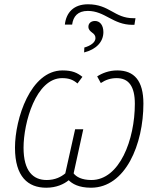

<svg xmlns="http://www.w3.org/2000/svg" viewBox="-20 -867 737 897"><path d="M283 -752H317C322 -790 343 -816 390 -816C471 -816 507 -751 599 -751H608L613 -782H603C514 -782 492 -847 391 -847C324 -847 289 -808 283 -752ZM374 -645 373 -622C429 -636 463 -671 463 -717C463 -749 447 -769 424 -769C405 -769 393 -758 393 -742C393 -729 401 -722 410 -715C420 -708 426 -701 426 -689C426 -669 403 -653 374 -645ZM196 10C244 10 279 -7 301 -25C317 -9 347 10 405 10C567 10 650 -194 650 -383C650 -490 607 -538 528 -538C489 -538 457 -525 434 -510L451 -479C473 -494 497 -502 525 -502C581 -502 610 -464 610 -382C610 -215 539 -26 407 -26C362 -26 336 -41 324 -57L369 -263H331L285 -57C266 -41 238 -26 198 -26C135 -26 90 -67 90 -177C90 -294 148 -502 270 -502C303 -502 322 -494 342 -477L365 -508C341 -527 318 -538 272 -538C122 -538 50 -311 50 -177C50 -41 111 10 196 10Z"/></svg>

Font: Noto Sans ExtraLight
Style: Italic
Weight: 200
Italic angle: -12°
Designer: Monotype Design Team
Foundry: Monotype Imaging Inc.
Version: Version 2.013